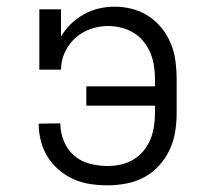

<svg xmlns="http://www.w3.org/2000/svg" viewBox="-20 -548 640 576"><path d="M302 8Q276 8 250 4Q224 0 200.5 -10.5Q177 -21 156.5 -38.5Q136 -56 122.5 -78Q109 -100 102.5 -125.5Q96 -151 96 -177L161 -178Q161 -151 171.5 -125Q182 -99 202 -81.5Q222 -64 249 -57Q276 -50 302 -50Q323 -50 343 -54.5Q363 -59 380.5 -69.5Q398 -80 411 -96Q424 -112 431.5 -130.5Q439 -149 442 -169.5Q445 -190 445 -210V-231H239V-289H445V-310Q445 -330 442 -350Q439 -370 431.5 -388.5Q424 -407 411 -423Q398 -439 381 -449.5Q364 -460 344 -465Q324 -470 304 -470Q277 -470 251.5 -461Q226 -452 206 -434Q186 -416 174.5 -391Q163 -366 163 -339H98V-520H163V-438Q175 -459 192.5 -476Q210 -493 231.5 -505Q253 -517 276.5 -522.5Q300 -528 324 -528Q351 -528 377.5 -521Q404 -514 426.5 -499Q449 -484 466 -462.5Q483 -441 493 -416Q503 -391 506.5 -364Q510 -337 510 -310V-210Q510 -181 505.5 -153Q501 -125 489 -99Q477 -73 457.5 -51.5Q438 -30 413 -16.5Q388 -3 359.5 2.5Q331 8 302 8Z"/></svg>

Font: Iosevka Etoile Light
Style: Regular
Weight: 300
Designer: Belleve Invis
Foundry: Belleve Invis
Version: Version 25.0.1; ttfautohint (v1.8.4)